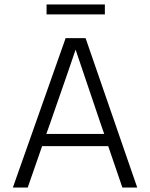

<svg xmlns="http://www.w3.org/2000/svg" viewBox="-20 -846 677 866"><path d="M204 -284 189 -242H450L435 -285L321 -622Q308 -582 204 -284ZM105 0H38L276 -674H366L599 0H532L468 -187H170ZM453 -781H190V-826H453Z"/></svg>

Font: Hind Vadodara Light
Style: Regular
Weight: 300
Designer: Hitesh Malaviya
Foundry: Indian Type Foundry
Version: Version 1.000;PS 1.0;hotconv 1.0.86;makeotf.lib2.5.63406; tt